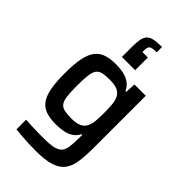

<svg xmlns="http://www.w3.org/2000/svg" viewBox="-295 -882 1177 1177"><g transform="rotate(45 293.5 -293.0)"><path d="M269 206Q237 206 204 204.5Q171 203 142 200.5Q113 198 93 196V112Q114 114 141 115Q168 116 195 116.5Q222 117 245 117Q299 117 330.5 110.5Q362 104 377.5 87.5Q393 71 397.5 40Q402 9 402 -40V-65H396Q382 -38 359.5 -23Q337 -8 307 -2Q277 4 241 4Q189 4 154.5 -8.5Q120 -21 99 -50Q78 -79 68.5 -129Q59 -179 59 -255Q59 -332 68.5 -382.5Q78 -433 99 -462.5Q120 -492 155 -505Q190 -518 242 -518Q272 -518 303 -512.5Q334 -507 359.5 -490.5Q385 -474 400 -442H406L410 -510H508V-63Q508 9 501 60Q494 111 470 143Q446 175 398.5 190.5Q351 206 269 206ZM284 -89Q325 -89 349 -99.5Q373 -110 384 -131Q396 -152 399 -182.5Q402 -213 402 -256Q402 -297 399 -328Q396 -359 385 -380Q373 -403 348.5 -413.5Q324 -424 284 -424Q245 -424 221.5 -418.5Q198 -413 186 -396Q174 -379 170 -346Q166 -313 166 -256Q166 -200 170 -167Q174 -134 186 -117Q198 -100 221.5 -94.5Q245 -89 284 -89ZM236 -575V-657Q236 -699 240.5 -725Q245 -751 258.5 -766Q272 -781 297.5 -786.5Q323 -792 367 -792V-746Q329 -746 316.5 -738Q304 -730 304 -702V-685H351V-575Z"/></g></svg>

Font: Saira Thin Medium
Style: Regular
Weight: 500
Version: Version 1.101